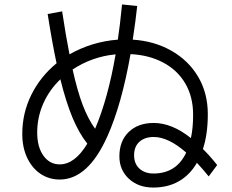

<svg xmlns="http://www.w3.org/2000/svg" viewBox="-20 -822 1040 862"><path d="M917 -30Q887 -67 864 -91Q833 -37 783.5 -8.5Q734 20 668 20Q601 20 558.5 -19.5Q516 -59 516 -120Q516 -189 558 -229.5Q600 -270 670 -270Q752 -270 837 -202Q847 -246 847 -307Q847 -387 812 -447Q777 -507 713 -541Q649 -575 566 -579Q526 -353 463 -212Q376 -16 248 -16Q200 -16 162 -41.5Q124 -67 102 -113.5Q80 -160 80 -221Q80 -314 120.5 -396Q161 -478 234 -538Q215 -625 194 -759L259 -771Q275 -664 292 -578Q392 -635 509 -644Q518 -702 528 -802L596 -795Q589 -729 576 -644Q672 -638 749 -594.5Q826 -551 869.5 -477.5Q913 -404 913 -309Q913 -219 891 -153Q922 -123 955 -81ZM499 -578Q394 -568 306 -510Q327 -415 351 -351.5Q375 -288 407 -244Q465 -380 499 -578ZM372 -177Q334 -225 305 -295Q276 -365 251 -466Q201 -418 174 -356.5Q147 -295 147 -227Q147 -162 175 -123Q203 -84 248 -84Q316 -84 372 -177ZM816 -137Q736 -207 670 -207Q630 -207 606 -185.5Q582 -164 582 -125Q582 -87 606 -65Q630 -43 669 -43Q772 -43 816 -137Z"/></svg>

Font: IBM Plex Sans SC
Style: Regular
Weight: 400
Designer: Mike Abbink; Paul van der Laan; Pieter van Rosmalen; Eunyou Noh; Wujin Sim; Chorong Kim; Dohee Lee; Yejin We; Jinhee Kim
Foundry: Sandoll Inc.
Version: Version 1.000